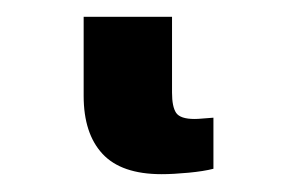

<svg xmlns="http://www.w3.org/2000/svg" viewBox="-20 38 330 224"><path d="M168.5 241.2Q121.6 241.2 99.6 217.5Q77.6 193.8 77.6 149.9V57.6H180.7V146Q180.7 162.6 185.5 169.7Q190.4 176.8 207 176.8Q210.9 176.8 216.1 176.3Q221.2 175.8 229 175.3V234.9Q217.8 237.8 200 239.5Q182.1 241.2 168.5 241.2Z"/></svg>

Font: Inter
Style: 650
Weight: 650
Designer: Rasmus Andersson
Foundry: rsms
Version: Version 4.001;git-66647c0bb